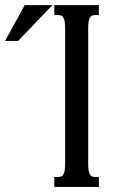

<svg xmlns="http://www.w3.org/2000/svg" viewBox="-105 -736 489 756"><path d="M151.4 -624.5Q151.4 -640.6 149.7 -650.9Q147.9 -661.1 144.5 -666.7Q141.1 -672.4 136 -674.6Q130.9 -676.8 123.5 -676.8H108.9V-715.8H284.2V-676.8H270Q262.7 -676.8 257.6 -674.6Q252.4 -672.4 249 -666.7Q245.6 -661.1 243.9 -650.9Q242.2 -640.6 242.2 -624.5V-91.3Q242.2 -75.2 243.9 -64.9Q245.6 -54.7 249 -49.1Q252.4 -43.5 257.6 -41.3Q262.7 -39.1 270 -39.1H284.2V0H108.9V-39.1H123.5Q130.9 -39.1 136 -41.3Q141.1 -43.5 144.5 -49.1Q147.9 -54.7 149.7 -64.9Q151.4 -75.2 151.4 -91.3ZM-7.8 -715.8H101.1L-33.7 -574.7H-85Z"/></svg>

Font: Arian AMU Serif
Style: Regular
Weight: 400
Designer: Ruben Hakobyan (Tarumian)
Foundry: Ruben Hakobyan (Tarumian)
Version: Version 1.002